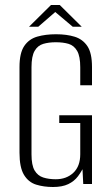

<svg xmlns="http://www.w3.org/2000/svg" viewBox="-20 -736 443 768"><path d="M192 12Q155 12 124.5 2.5Q94 -7 76 -36.5Q58 -66 58 -125V-468Q58 -524 77 -552Q96 -580 129 -589.5Q162 -599 204 -599Q247 -599 279 -589Q311 -579 329.5 -551.5Q348 -524 348 -468V-395H301V-467Q301 -511 288.5 -532.5Q276 -554 254.5 -560.5Q233 -567 203 -567Q175 -567 153 -560.5Q131 -554 118.5 -532.5Q106 -511 106 -467V-119Q106 -75 118.5 -54Q131 -33 153 -26Q175 -19 203 -19Q246 -19 273.5 -45Q301 -71 301 -119V-244H217V-275H348V0H313L310 -59Q306 -52 301 -44Q296 -36 292 -31Q277 -11 253 0.5Q229 12 192 12ZM96 -629 184 -716H219L307 -629H271L201 -688L133 -629Z"/></svg>

Font: Alumni Sans Thin Light
Style: Regular
Weight: 300
Version: Version 1.018